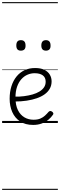

<svg xmlns="http://www.w3.org/2000/svg" viewBox="-20 -1161 566 1812"><path d="M293 18Q219 18 169.5 -15Q120 -48 95.5 -104Q71 -160 71 -229Q71 -294 88 -347.5Q105 -401 136.5 -439.5Q168 -478 212 -498.5Q256 -519 311 -519Q365 -519 399 -502Q433 -485 450 -456.5Q467 -428 467 -393Q467 -355 450 -324.5Q433 -294 402 -271.5Q371 -249 328 -234Q285 -219 232 -211Q179 -203 120 -203V-249Q165 -248 207.5 -253.5Q250 -259 287 -269.5Q324 -280 352 -297Q380 -314 395.5 -337Q411 -360 411 -390Q411 -430 383.5 -450Q356 -470 307 -470Q272 -470 239.5 -456Q207 -442 181.5 -413.5Q156 -385 141 -342Q126 -299 126 -240Q126 -168 149 -122Q172 -76 210.5 -53.5Q249 -31 296 -31Q335 -31 360.5 -42Q386 -53 404.5 -70Q423 -87 439 -106Q448 -114 455.5 -113.5Q463 -113 472 -107Q480 -101 483 -93Q486 -85 479 -77Q463 -53 436.5 -31Q410 -9 374 4.5Q338 18 293 18ZM177 -683Q155 -683 144.5 -695Q134 -707 134 -732Q134 -757 144.5 -769.5Q155 -782 177 -782Q199 -782 210 -769.5Q221 -757 221 -732Q222 -707 210.5 -695Q199 -683 177 -683ZM414 -683Q392 -683 381 -695Q370 -707 370 -732Q370 -757 381 -769.5Q392 -782 414 -782Q435 -782 446 -769.5Q457 -757 457 -732Q458 -707 446.5 -695Q435 -683 414 -683ZM0 621H526V631H0ZM0 -20H526V0H0ZM0 -505H526V-500H0ZM0 -1141H526V-1131H0Z"/></svg>

Font: Playwrite BR Guides
Style: Regular
Weight: 400
Designer: Veronika Burian, José Scaglione
Foundry: TypeTogether
Version: Version 1.003